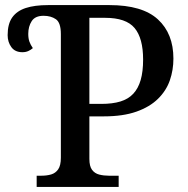

<svg xmlns="http://www.w3.org/2000/svg" viewBox="-20 -734 739 754"><path d="M124 0V-44H143Q164 -44 181 -49Q198 -54 208.5 -69Q219 -84 219 -115V-600Q219 -645 199.5 -658.5Q180 -672 151 -672Q118 -672 104.5 -651Q91 -630 91 -601Q91 -583 95.5 -570.5Q100 -558 109 -545Q101 -538 91 -533.5Q81 -529 68 -529Q39 -529 24.5 -549Q10 -569 10 -596Q10 -640 28 -665.5Q46 -691 81 -702.5Q116 -714 169 -714H410Q539 -714 600 -658Q661 -602 661 -504Q661 -459 647 -418.5Q633 -378 600.5 -346Q568 -314 515.5 -295.5Q463 -277 388 -277H331V-110Q331 -81 341.5 -67Q352 -53 369.5 -48.5Q387 -44 407 -44H446V0ZM378 -326Q422 -326 453 -335.5Q484 -345 503.5 -366Q523 -387 532.5 -420Q542 -453 542 -500Q542 -584 508.5 -624Q475 -664 393 -664H331V-326Z"/></svg>

Font: ET Text
Style: Regular
Weight: 470
Designer: Monotype Design Team
Foundry: Monotype Imaging Inc.
Version: Version 2.009